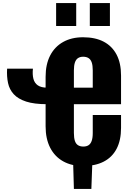

<svg xmlns="http://www.w3.org/2000/svg" viewBox="-20 -1062 845 1242"><path d="M458 160 451 -83H580L571 160ZM517 12Q443 12 388.5 -18.5Q334 -49 304.5 -106.5Q275 -164 275 -245V-565Q275 -646 304.5 -703Q334 -760 388.5 -790.5Q443 -821 517 -821Q596 -821 650.5 -792.5Q705 -764 734 -709Q763 -654 763 -573V-388H458V-202Q458 -170 464.5 -150.5Q471 -131 485 -122.5Q499 -114 519 -114Q539 -114 552.5 -122.5Q566 -131 573 -150.5Q580 -170 580 -202V-318H763V-235Q763 -154 734 -99Q705 -44 650 -16Q595 12 517 12ZM285 -388Q201 -388 149 -405Q97 -422 69 -452.5Q41 -483 32 -525Q23 -567 26 -618H193Q189 -580 196 -552.5Q203 -525 224.5 -510Q246 -495 285 -495H316V-388ZM458 -495H580V-607Q580 -638 573.5 -657.5Q567 -677 553 -686Q539 -695 518 -695Q498 -695 484.5 -686Q471 -677 464.5 -657.5Q458 -638 458 -607ZM561 -894V-1042H691V-894ZM343 -894V-1042H473V-894Z"/></svg>

Font: Oswald
Style: Bold
Weight: 700
Designer: Vernon Adams
Foundry: Vernon Adams
Version: Version 4.103;gftools[0.9.33.dev8+g029e19f]